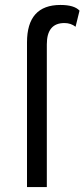

<svg xmlns="http://www.w3.org/2000/svg" viewBox="-20 -755 341 775"><path d="M89 0V-584Q89 -735 224 -735Q280 -735 301 -712L285 -647Q266 -662 240 -662Q169 -662 169 -576V0Z"/></svg>

Font: Work Sans
Style: Regular
Weight: 400
Designer: Wei Huang
Foundry: Wei Huang
Version: Version 1.032;PS 001.032;hotconv 1.0.70;makeotf.lib2.5.58329